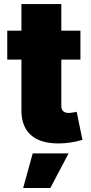

<svg xmlns="http://www.w3.org/2000/svg" viewBox="-20 -696 445 943"><path d="M15.6 -403.4V-545.5H85.2V-676.1H281.2V-545.5H375V-403.4H281.2V-175.4Q281.2 -141.3 318.2 -141.3Q322.4 -141.3 327.9 -142Q333.5 -142.8 339 -143.6Q344.5 -144.5 349.3 -145.4Q354 -146.3 356.5 -147L384.9 -9.2Q325.6 8.5 267.4 8.5Q176.8 8.5 130.5 -33.9Q84.2 -76.3 85.2 -157V-403.4ZM140.6 57.5H316.8L227.3 227.3H93.8Z"/></svg>

Font: Inter P Black
Style: Regular
Weight: 900
Designer: Rasmus Andersson
Foundry: rsms
Version: Version 3.018;git-588b23468